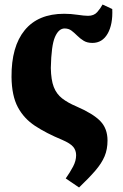

<svg xmlns="http://www.w3.org/2000/svg" viewBox="-20 -611 543 850"><path d="M31 -270Q30 -405 89.5 -477.5Q149 -550 264 -550Q294 -550 323.5 -545.5Q353 -541 370 -541Q396 -541 410.5 -557.5Q425 -574 434 -591L477 -571Q480 -503 456.5 -462Q433 -421 389 -421Q366 -421 350.5 -430.5Q335 -440 322.5 -452.5Q310 -465 297 -475Q284 -485 266 -485Q240 -485 223.5 -447.5Q207 -410 205 -310Q206 -257 218 -226Q230 -195 255 -175.5Q280 -156 318 -140Q392 -108 424 -75Q456 -42 456 11Q456 50 443 81Q430 112 402 144.5Q374 177 330 219L271 179Q290 152 303.5 126.5Q317 101 317 76Q317 55 304.5 39.5Q292 24 255 8Q185 -21 135.5 -53.5Q86 -86 59 -136.5Q32 -187 31 -270Z"/></svg>

Font: Noto Serif Condensed Black
Style: Regular
Weight: 900
Width: 3
Designer: Monotype Design Team
Foundry: Monotype Imaging Inc.
Version: Version 2.015; ttfautohint (v1.8.4.7-5d5b)